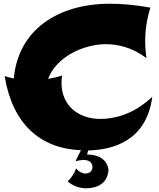

<svg xmlns="http://www.w3.org/2000/svg" viewBox="-20 -760 854 1030"><path d="M562 152C562 146 556 69 447 69L453 47C588 44 766 -5 797 -241C692 -141 585 -122 518 -122C401 -122 310 -193 310 -315C310 -327 311 -341 313 -355C289 -347 264 -341 238 -337C282 -455 428 -523 548 -523C612 -523 689 -506 766 -448C761 -479 759 -510 759 -541C759 -600 768 -660 787 -719C705 -734 633 -740 570 -740C294 -740 78 -603 54 -339C37 -342 20 -347 5 -352C46 -96 195 37 414 46L385 105C403 100 417 98 428 98C470 98 476 124 476 137C476 150 467 171 437 171C437 171 410 171 388 143C379 171 363 194 343 213C370 238 409 250 442 250C479 250 556 239 562 152Z"/></svg>

Font: Shojumaru
Style: Regular
Weight: 400
Designer: Astigmatic (AOETI)
Foundry: Astigmatic (AOETI)
Version: Version 1.000